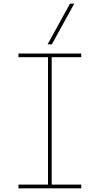

<svg xmlns="http://www.w3.org/2000/svg" viewBox="-20 -1020 540 1040"><path d="M80 0V-20H240V-710H80V-730H420V-710H260V-20H420V0ZM261 -780H238L359 -1000H382Z"/></svg>

Font: M PLUS Code Latin Thin
Style: Regular
Weight: 250
Designer: Coji Morishita
Foundry: UNDERFOREST DESIGN
Version: Version 1.002; ttfautohint (v1.8.3)